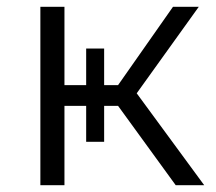

<svg xmlns="http://www.w3.org/2000/svg" viewBox="-20 -546 637 566"><path d="M328 -234H287V-128H234V-234H170V0H99V-526H170V-295H234V-403H287V-295H328L490 -526H566L383 -271L582 0H498Z"/></svg>

Font: Montserrat-Regular
Style: Regular
Weight: 400
Version: Version 7.200